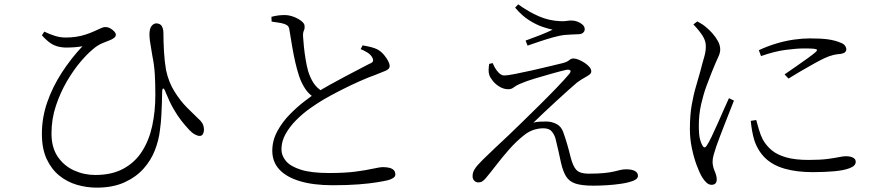

<svg xmlns="http://www.w3.org/2000/svg" viewBox="-20 -825 4040 880"><path d="M423 35Q377 35 332.5 22Q288 9 252 -20Q216 -49 194 -96Q172 -143 172 -212Q172 -286 196.5 -356.5Q221 -427 263.5 -492.5Q306 -558 358 -613Q341 -610 322 -608.5Q303 -607 280 -607Q249 -608 225.5 -619Q202 -630 172 -663L183 -680Q208 -668 232 -660.5Q256 -653 281 -653Q307 -653 329.5 -656.5Q352 -660 372 -666.5Q392 -673 410 -681Q435 -692 444.5 -696.5Q454 -701 462 -701Q475 -701 485.5 -695Q496 -689 503.5 -681Q511 -673 511 -666Q511 -659 506 -654Q501 -649 489 -643Q471 -636 448 -626.5Q425 -617 402 -596Q379 -577 348 -540.5Q317 -504 287 -453Q257 -402 236.5 -341Q216 -280 216 -213Q216 -149 244.5 -107Q273 -65 319 -44Q365 -23 417 -23Q492 -23 545 -51.5Q598 -80 630.5 -130.5Q663 -181 677.5 -247.5Q692 -314 692 -390Q692 -443 689.5 -485Q687 -527 678 -571Q676 -585 673 -601.5Q670 -618 667.5 -635.5Q665 -653 665 -667Q665 -693 674.5 -705.5Q684 -718 698 -718Q709 -717 715.5 -712Q722 -707 725.5 -697Q729 -687 729 -674Q729 -636 731.5 -590.5Q734 -545 741 -504Q753 -448 780 -405Q807 -362 837.5 -331.5Q868 -301 889 -281Q899 -273 906.5 -261.5Q914 -250 915 -231Q915 -221 910.5 -211.5Q906 -202 895 -202Q886 -202 873 -209Q860 -216 848 -229Q830 -248 811.5 -271.5Q793 -295 775 -326.5Q757 -358 740 -400Q733 -420 728 -419.5Q723 -419 723 -397Q723 -378 722 -352Q721 -326 719.5 -295Q718 -264 713 -228Q708 -183 690 -136.5Q672 -90 637.5 -51.5Q603 -13 550 11Q497 35 423 35Z M1505 24Q1417 24 1355 5.5Q1293 -13 1260.5 -48Q1228 -83 1228 -134Q1228 -181 1251 -223.5Q1274 -266 1308.5 -301Q1343 -336 1376.5 -361.5Q1410 -387 1430 -400Q1457 -417 1492 -436.5Q1527 -456 1562 -474.5Q1597 -493 1626 -508Q1655 -523 1672 -532Q1686 -537 1689 -543.5Q1692 -550 1687 -560Q1680 -574 1665 -583.5Q1650 -593 1633 -600L1642 -617Q1661 -614 1679 -609.5Q1697 -605 1709 -599Q1727 -589 1739.5 -574Q1752 -559 1759 -545.5Q1766 -532 1766 -522Q1766 -509 1748 -501Q1730 -493 1701 -482Q1672 -472 1629 -453Q1586 -434 1542 -411.5Q1498 -389 1465 -370Q1436 -353 1402 -329Q1368 -305 1338 -275Q1308 -245 1289 -211Q1270 -177 1270 -141Q1270 -111 1291 -86.5Q1312 -62 1359.5 -47Q1407 -32 1489 -32Q1561 -32 1610 -38.5Q1659 -45 1690 -52Q1721 -59 1736 -59Q1751 -59 1764 -56Q1777 -53 1784.5 -45.5Q1792 -38 1792 -25Q1792 -16 1782.5 -9.5Q1773 -3 1758 1Q1741 5 1708 10.5Q1675 16 1624.5 20Q1574 24 1505 24ZM1420 -378Q1394 -394 1377 -421Q1360 -448 1351 -476Q1342 -503 1334 -537Q1326 -571 1319.5 -609.5Q1313 -648 1307 -685Q1306 -697 1301 -704Q1296 -711 1281 -716Q1268 -720 1252 -722Q1236 -724 1225 -726L1224 -748Q1244 -753 1257.5 -754.5Q1271 -756 1284 -756Q1305 -756 1326 -748Q1347 -740 1361.5 -728.5Q1376 -717 1376 -706Q1377 -693 1372.5 -684Q1368 -675 1369 -658Q1370 -639 1373 -610Q1376 -581 1381 -551.5Q1386 -522 1392 -500Q1401 -470 1416.5 -445.5Q1432 -421 1461 -404Z M2700 26Q2647 26 2618 16.5Q2589 7 2574.5 -16.5Q2560 -40 2551 -80Q2546 -103 2539.5 -133Q2533 -163 2526 -190Q2521 -208 2509 -222.5Q2497 -237 2470 -237Q2448 -237 2425 -229.5Q2402 -222 2379 -203Q2344 -175 2312.5 -139Q2281 -103 2254.5 -68.5Q2228 -34 2207 -9Q2200 0 2191.5 5.5Q2183 11 2172 11Q2161 11 2153.5 3Q2146 -5 2146 -17Q2146 -33 2153 -45.5Q2160 -58 2171 -70Q2182 -82 2194 -94Q2215 -115 2246.5 -144.5Q2278 -174 2311.5 -205.5Q2345 -237 2371 -263Q2410 -301 2452 -342.5Q2494 -384 2531 -422.5Q2568 -461 2589 -486Q2598 -497 2594 -502Q2590 -507 2576 -505Q2553 -500 2514 -489Q2475 -478 2434.5 -466Q2394 -454 2364 -441Q2345 -433 2334.5 -424.5Q2324 -416 2310 -416Q2290 -416 2271.5 -426.5Q2253 -437 2240.5 -452Q2228 -467 2223 -480Q2219 -492 2219.5 -505Q2220 -518 2222 -532L2238 -536Q2249 -510 2263 -494.5Q2277 -479 2291 -479Q2305 -479 2340.5 -486Q2376 -493 2419 -502.5Q2462 -512 2500 -521.5Q2538 -531 2560 -536Q2579 -541 2588.5 -549Q2598 -557 2608 -557Q2618 -557 2632 -551.5Q2646 -546 2659.5 -537Q2673 -528 2681.5 -518Q2690 -508 2690 -498Q2690 -489 2681 -482.5Q2672 -476 2657.5 -468Q2643 -460 2625 -447Q2610 -434 2584.5 -411.5Q2559 -389 2530 -362Q2501 -335 2473 -309Q2445 -283 2425 -263Q2440 -267 2456 -267.5Q2472 -268 2484 -268Q2509 -268 2531 -256.5Q2553 -245 2562 -218Q2571 -193 2579.5 -164Q2588 -135 2595 -106Q2606 -62 2622.5 -45.5Q2639 -29 2677 -29Q2722 -29 2750 -32Q2778 -35 2794.5 -39Q2811 -43 2823.5 -46Q2836 -49 2849 -49Q2877 -49 2890.5 -41Q2904 -33 2904 -19Q2904 -5 2882.5 3.5Q2861 12 2828 17Q2795 22 2760.5 24Q2726 26 2700 26ZM2389 -639Q2420 -650 2455.5 -664Q2491 -678 2513 -689Q2497 -692 2468 -701.5Q2439 -711 2405.5 -732Q2372 -753 2341 -790L2355 -805Q2404 -770 2450.5 -750Q2497 -730 2548 -728Q2566 -727 2576.5 -729Q2587 -731 2599 -731Q2613 -731 2626.5 -726Q2640 -721 2650 -712Q2660 -703 2660 -691Q2660 -682 2652.5 -675Q2645 -668 2628 -668Q2616 -668 2604 -667Q2592 -666 2571 -665Q2548 -663 2515.5 -654Q2483 -645 2451 -634Q2419 -623 2398 -616Z M3241 22Q3229 22 3218 12Q3207 2 3198 -13Q3186 -33 3173 -68Q3160 -103 3151 -146Q3142 -189 3142 -233Q3142 -297 3150.5 -345Q3159 -393 3170.5 -431Q3182 -469 3190 -499Q3199 -535 3207 -561.5Q3215 -588 3215 -611Q3216 -636 3200.5 -660.5Q3185 -685 3158 -713L3176 -727Q3189 -720 3199 -713.5Q3209 -707 3220 -697Q3230 -689 3244.5 -673Q3259 -657 3270 -637.5Q3281 -618 3281 -598Q3281 -582 3271.5 -562.5Q3262 -543 3243 -496Q3232 -469 3218 -431Q3204 -393 3193.5 -347Q3183 -301 3183 -250Q3183 -207 3188 -188Q3193 -169 3199 -159Q3209 -140 3220 -159Q3229 -172 3242 -199.5Q3255 -227 3270 -260.5Q3285 -294 3298.5 -325Q3312 -356 3321 -375L3344 -364Q3336 -344 3324.5 -314.5Q3313 -285 3300.5 -253.5Q3288 -222 3278 -195Q3268 -168 3263 -154Q3256 -133 3251 -115.5Q3246 -98 3246 -84Q3246 -63 3255.5 -41Q3265 -19 3265 -3Q3265 22 3241 22ZM3706 -36Q3632 -36 3577.5 -51.5Q3523 -67 3489 -99Q3455 -131 3438 -180Q3431 -203 3427 -226Q3423 -249 3421 -271L3446 -275Q3451 -257 3458.5 -231Q3466 -205 3476 -186Q3492 -157 3517.5 -136Q3543 -115 3584 -103.5Q3625 -92 3686 -92Q3740 -92 3773.5 -96.5Q3807 -101 3826 -105Q3845 -109 3857 -109Q3869 -109 3879 -106.5Q3889 -104 3895.5 -98.5Q3902 -93 3902 -83Q3902 -65 3875 -54.5Q3848 -44 3803.5 -40Q3759 -36 3706 -36ZM3576 -484Q3599 -500 3628 -520Q3657 -540 3682.5 -558.5Q3708 -577 3718 -586Q3725 -592 3724.5 -596Q3724 -600 3710.5 -601.5Q3697 -603 3665 -603Q3632 -603 3581.5 -596.5Q3531 -590 3468 -568L3458 -595Q3499 -614 3539.5 -626Q3580 -638 3619 -643.5Q3658 -649 3692 -649Q3745 -649 3776 -644.5Q3807 -640 3831 -630Q3846 -625 3852.5 -616Q3859 -607 3859 -598Q3859 -592 3854 -586.5Q3849 -581 3834 -578Q3817 -577 3799.5 -573Q3782 -569 3758 -558Q3737 -548 3707.5 -531.5Q3678 -515 3648 -497.5Q3618 -480 3594 -465Z"/></svg>

Font: Noto Serif JP ExtraLight Light
Style: Regular
Weight: 300
Version: Version 2.003-H1;hotconv 1.1.1;makeotfexe 2.6.0